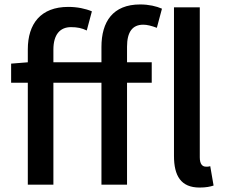

<svg xmlns="http://www.w3.org/2000/svg" viewBox="-20 -830 1015 863"><path d="M436 -550H220V-607C220 -675 250 -708 299 -708C327 -708 347 -704 370 -693L393 -779C365 -791 327 -799 287 -799C163 -799 105 -723 105 -608V-550L30 -544V-458H105V0H220V-458H436V0H551V-458H662V-550H551V-620C551 -686 575 -719 624 -719C641 -719 661 -714 685 -705L708 -791C683 -802 649 -810 610 -810C487 -810 436 -732 436 -619ZM925 -83C914 -80 910 -81 905 -81C890 -81 878 -92 878 -123V-797H762V-129C762 -40 793 13 877 13C906 13 925 9 940 4Z"/></svg>

Font: Spoqa Han Sans Neo Medium
Style: Regular
Weight: 500
Designer: [Spoqa Han Sans Neo] Dong-huui Kim  Younghwa Kang  Yujin Lee  [Noto Sans] Ryoko NISHIZUKA  (kana & ideographs); Paul D. 
Foundry: Spoqa (http://www.spoqa-han-sans.com)
Version: Version 1.000